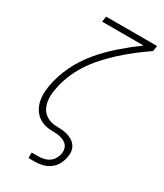

<svg xmlns="http://www.w3.org/2000/svg" viewBox="-229 -824 958 1119"><g transform="rotate(30 250.0 -265.0)"><path d="M160 205V168H203Q221 168 240 164Q259 160 275.5 149Q292 138 302 120.5Q312 103 315 84Q318 67 313 50.5Q308 34 295.5 23.5Q283 13 266.5 7.5Q250 2 232.5 0.5Q215 -1 197.5 -1Q180 -1 163.5 -4.5Q147 -8 131.5 -14.5Q116 -21 103 -31.5Q90 -42 80.5 -55Q71 -68 64 -83Q57 -98 53.5 -115Q50 -132 49 -149Q48 -166 49.5 -184Q51 -202 54 -219Q54 -219 54 -219.5Q54 -220 54 -220Q67 -292 100 -361Q133 -430 182.5 -489.5Q232 -549 291 -600.5Q350 -652 413 -698H134L140 -735H483L477 -698Q433 -668 390.5 -635Q348 -602 308.5 -566Q269 -530 233 -490Q197 -450 168.5 -405.5Q140 -361 121 -312.5Q102 -264 94 -214Q90 -193 89.5 -173Q89 -153 92.5 -133.5Q96 -114 104.5 -96.5Q113 -79 127 -66.5Q141 -54 159 -46.5Q177 -39 197 -37.5Q217 -36 237.5 -35.5Q258 -35 277.5 -30Q297 -25 313.5 -15.5Q330 -6 341.5 9Q353 24 356 44Q359 64 355 84Q351 110 338 134.5Q325 159 303 175.5Q281 192 254.5 198.5Q228 205 203 205Z"/></g></svg>

Font: Iosevka Slab Extralight
Style: Italic
Weight: 200
Italic angle: -9°
Monospace: yes
Designer: Belleve Invis
Foundry: Belleve Invis
Version: Version 11.1.1; ttfautohint (v1.8.3)